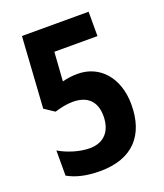

<svg xmlns="http://www.w3.org/2000/svg" viewBox="-134 -804 772 904"><g transform="rotate(-20 251.5 -352.0)"><path d="M268 -457C241 -457 217 -454 191 -447L201 -592H417V-714H83L60 -358L110 -325C139 -334 171 -341 201 -341C276 -341 315 -301 315 -229C315 -154 275 -108 203 -108C154 -108 95 -126 51 -152V-26C93 -2 147 10 212 10C375 10 457 -81 457 -235C457 -369 379 -457 268 -457Z"/></g></svg>

Font: Noto Sans Lao UI Cond
Style: Bold
Weight: 700
Width: 3
Designer: Monotype Design Team
Foundry: Monotype Imaging Inc.
Version: Version 2.000